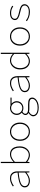

<svg xmlns="http://www.w3.org/2000/svg" viewBox="1902 -2664 996 4840"><g transform="rotate(-90 2400.0 -244.0)"><path d="M264 12Q222 12 183.5 -1.5Q145 -15 120.5 -43.5Q96 -72 96 -117Q96 -197 184 -238.5Q272 -280 470 -298Q470 -340 457 -377.5Q444 -415 412 -438.5Q380 -462 322 -462Q284 -462 248.5 -451Q213 -440 184 -424Q155 -408 136 -394L120 -418Q137 -431 168.5 -448Q200 -465 240.5 -477.5Q281 -490 324 -490Q388 -490 426.5 -465Q465 -440 482.5 -399Q500 -358 500 -310V0H474L470 -74H468Q426 -40 372 -14Q318 12 264 12ZM266 -16Q314 -16 365 -39Q416 -62 470 -108V-272Q341 -260 266 -239.5Q191 -219 159.5 -189Q128 -159 128 -118Q128 -81 148.5 -58.5Q169 -36 200.5 -26Q232 -16 266 -16Z M906 12Q869 12 824 -6Q779 -24 742 -54H740L736 0H710V-722H740V-508L738 -402H740Q778 -441 828 -465.5Q878 -490 926 -490Q995 -490 1040 -460Q1085 -430 1107.5 -375Q1130 -320 1130 -246Q1130 -165 1099 -107.5Q1068 -50 1017 -19Q966 12 906 12ZM908 -16Q963 -16 1006 -45.5Q1049 -75 1073.5 -127Q1098 -179 1098 -246Q1098 -307 1080.5 -356Q1063 -405 1025 -433.5Q987 -462 924 -462Q884 -462 836 -439Q788 -416 740 -368V-92Q785 -51 831 -33.5Q877 -16 908 -16Z M1500 12Q1437 12 1385 -17.5Q1333 -47 1301.5 -103Q1270 -159 1270 -238Q1270 -318 1301.5 -374.5Q1333 -431 1385 -460.5Q1437 -490 1500 -490Q1563 -490 1615 -460.5Q1667 -431 1698.5 -374.5Q1730 -318 1730 -238Q1730 -159 1698.5 -103Q1667 -47 1615 -17.5Q1563 12 1500 12ZM1500 -16Q1557 -16 1602 -44Q1647 -72 1672.5 -122Q1698 -172 1698 -238Q1698 -304 1672.5 -354.5Q1647 -405 1602 -433.5Q1557 -462 1500 -462Q1443 -462 1398.5 -433.5Q1354 -405 1328 -354.5Q1302 -304 1302 -238Q1302 -172 1328 -122Q1354 -72 1398.5 -44Q1443 -16 1500 -16Z M2112 234Q2036 234 1986.5 216Q1937 198 1912.5 166Q1888 134 1888 93Q1888 65 1909.5 34Q1931 3 1970 -22V-26Q1952 -34 1936 -53Q1920 -72 1920 -102Q1920 -125 1935 -149Q1950 -173 1978 -192V-196Q1956 -216 1939 -246.5Q1922 -277 1922 -320Q1922 -368 1945.5 -406.5Q1969 -445 2008.5 -467.5Q2048 -490 2096 -490Q2133 -490 2160 -478H2360V-450H2208Q2232 -428 2251 -394.5Q2270 -361 2270 -320Q2270 -272 2246.5 -234Q2223 -196 2183.5 -174Q2144 -152 2096 -152Q2074 -152 2049.5 -158Q2025 -164 2002 -176Q1980 -163 1966 -144Q1952 -125 1952 -105Q1952 -68 1983.5 -51Q2015 -34 2066 -34H2189Q2280 -34 2320 -9.5Q2360 15 2360 72Q2360 112 2329.5 149Q2299 186 2243.5 210Q2188 234 2112 234ZM2096 -180Q2135 -180 2167 -198Q2199 -216 2218.5 -247.5Q2238 -279 2238 -320Q2238 -361 2218.5 -393Q2199 -425 2167 -443.5Q2135 -462 2096 -462Q2057 -462 2025 -443.5Q1993 -425 1973.5 -393Q1954 -361 1954 -320Q1954 -279 1973.5 -247.5Q1993 -216 2025 -198Q2057 -180 2096 -180ZM2106 206Q2176 206 2225.5 186.5Q2275 167 2301.5 136.5Q2328 106 2328 74Q2328 31 2295.5 14.5Q2263 -2 2197 -2H2076Q2060 -2 2040 -4Q2020 -6 2003 -11Q1957 14 1938.5 41.5Q1920 69 1920 97Q1920 143 1966 174.5Q2012 206 2106 206Z M2664 12Q2622 12 2583.5 -1.5Q2545 -15 2520.5 -43.5Q2496 -72 2496 -117Q2496 -197 2584 -238.5Q2672 -280 2870 -298Q2870 -340 2857 -377.5Q2844 -415 2812 -438.5Q2780 -462 2722 -462Q2684 -462 2648.5 -451Q2613 -440 2584 -424Q2555 -408 2536 -394L2520 -418Q2537 -431 2568.5 -448Q2600 -465 2640.5 -477.5Q2681 -490 2724 -490Q2788 -490 2826.5 -465Q2865 -440 2882.5 -399Q2900 -358 2900 -310V0H2874L2870 -74H2868Q2826 -40 2772 -14Q2718 12 2664 12ZM2666 -16Q2714 -16 2765 -39Q2816 -62 2870 -108V-272Q2741 -260 2666 -239.5Q2591 -219 2559.5 -189Q2528 -159 2528 -118Q2528 -81 2548.5 -58.5Q2569 -36 2600.5 -26Q2632 -16 2666 -16Z M3282 12Q3188 12 3129 -52.5Q3070 -117 3070 -238Q3070 -315 3102 -371.5Q3134 -428 3186 -459Q3238 -490 3298 -490Q3344 -490 3383.5 -471.5Q3423 -453 3460 -420H3462L3460 -520V-722H3490V0H3464L3460 -74H3458Q3426 -40 3380.5 -14Q3335 12 3282 12ZM3284 -16Q3328 -16 3372.5 -40.5Q3417 -65 3460 -110V-386Q3417 -427 3376.5 -444.5Q3336 -462 3296 -462Q3242 -462 3198 -432Q3154 -402 3128 -351Q3102 -300 3102 -238Q3102 -139 3150.5 -77.5Q3199 -16 3284 -16Z M3900 12Q3837 12 3785 -17.5Q3733 -47 3701.5 -103Q3670 -159 3670 -238Q3670 -318 3701.5 -374.5Q3733 -431 3785 -460.5Q3837 -490 3900 -490Q3963 -490 4015 -460.5Q4067 -431 4098.5 -374.5Q4130 -318 4130 -238Q4130 -159 4098.5 -103Q4067 -47 4015 -17.5Q3963 12 3900 12ZM3900 -16Q3957 -16 4002 -44Q4047 -72 4072.5 -122Q4098 -172 4098 -238Q4098 -304 4072.5 -354.5Q4047 -405 4002 -433.5Q3957 -462 3900 -462Q3843 -462 3798.5 -433.5Q3754 -405 3728 -354.5Q3702 -304 3702 -238Q3702 -172 3728 -122Q3754 -72 3798.5 -44Q3843 -16 3900 -16Z M4522 12Q4447 12 4387.5 -11Q4328 -34 4286 -64L4304 -88Q4343 -57 4394 -36.5Q4445 -16 4524 -16Q4602 -16 4642 -47Q4682 -78 4682 -118Q4682 -135 4676.5 -151Q4671 -167 4654 -181.5Q4637 -196 4601.5 -209Q4566 -222 4506 -234Q4416 -252 4365 -283Q4314 -314 4314 -366Q4314 -416 4357.5 -453Q4401 -490 4496 -490Q4542 -490 4592 -474Q4642 -458 4676 -432L4658 -408Q4627 -432 4585.5 -447Q4544 -462 4494 -462Q4437 -462 4405 -448.5Q4373 -435 4359.5 -413.5Q4346 -392 4346 -368Q4346 -328 4386 -304Q4426 -280 4510 -263Q4594 -246 4638 -226Q4682 -206 4698 -180.5Q4714 -155 4714 -120Q4714 -85 4691.5 -55Q4669 -25 4626 -6.5Q4583 12 4522 12Z"/></g></svg>

Font: Source Code Pro ExtraLight
Style: Regular
Weight: 200
Monospace: yes
Designer: Paul D. Hunt, Teo Tuominen
Foundry: Adobe
Version: Version 1.026;hotconv 1.1.0;makeotfexe 2.6.0